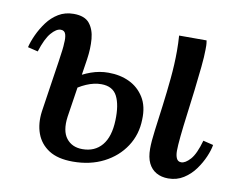

<svg xmlns="http://www.w3.org/2000/svg" viewBox="-63 -594 861 688"><g transform="rotate(10 367.5 -250.0)"><path d="M588 11Q563 11 544.5 0.5Q526 -10 516 -30.5Q506 -51 506 -83Q506 -109 511.5 -150.5Q517 -192 523.5 -242Q530 -292 535 -344Q540 -396 540 -444Q540 -458 539.5 -472Q539 -486 538 -500H638Q640 -488 640 -481.5Q640 -475 640 -467Q640 -443 636 -403Q632 -363 626.5 -317Q621 -271 615 -225.5Q609 -180 605.5 -145Q602 -110 602 -92Q602 -75 607 -64.5Q612 -54 624 -54Q639 -54 657 -74Q675 -94 689 -144L726 -135Q723 -116 712.5 -91.5Q702 -67 685 -43.5Q668 -20 643.5 -4.5Q619 11 588 11ZM241 11Q186 11 153.5 -10Q121 -31 108 -66.5Q95 -102 101 -147Q111 -215 118 -260Q125 -305 129 -332.5Q133 -360 135 -376Q137 -392 137 -401Q139 -421 135 -434Q131 -447 117 -447Q101 -447 82.5 -425.5Q64 -404 49 -356L12 -365Q17 -386 28.5 -411Q40 -436 57 -459Q74 -482 98 -496.5Q122 -511 153 -511Q193 -511 210.5 -489.5Q228 -468 231 -433.5Q234 -399 228 -359L195 -144Q188 -92 208.5 -65.5Q229 -39 267 -39Q312 -39 338 -70Q364 -101 366 -161Q368 -217 352 -248.5Q336 -280 294 -280Q268 -280 240 -268Q212 -256 182 -232L186 -282Q218 -303 249 -314Q280 -325 312 -325Q355 -325 388.5 -309Q422 -293 442 -261Q462 -229 460 -181Q459 -126 430.5 -82.5Q402 -39 353 -14Q304 11 241 11Z"/></g></svg>

Font: Lora Medium
Style: Italic
Weight: 500
Italic angle: -3°
Designer: Olga Karpushina, Alexei Vanyashin (Cyrillic)
Foundry: Cyreal
Version: Version 3.004